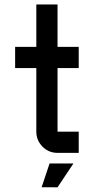

<svg xmlns="http://www.w3.org/2000/svg" viewBox="-20 -676 415 849"><path d="M234.4 -93.8H328.1V0H234.4Q195.3 0 168 -27.6Q140.6 -55.2 140.6 -93.8V-375H46.9V-468.8H140.6V-656.2H234.4V-468.8H328.1V-375H234.4ZM199.2 46.9H304.7L234.4 152.3L164.1 151.9Z"/></svg>

Font: Lambda
Style: Regular
Weight: 400
Designer: GGBotNet
Version: 0.22